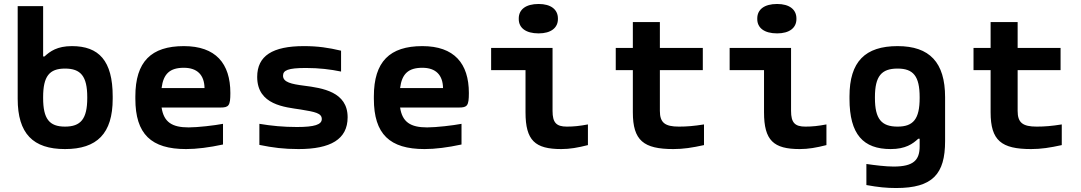

<svg xmlns="http://www.w3.org/2000/svg" viewBox="-20 -741 5440 966"><path d="M547 -244V-256C547 -436 477 -509 342 -509C268 -509 232 -483 204 -457H197V-710H69V-244C69 -69 146 9 307 9C468 9 547 -69 547 -244ZM197 -248V-252C197 -357 228 -396 307 -396C386 -396 419 -358 419 -252V-248C419 -142 386 -104 307 -104C228 -104 197 -143 197 -248Z M1139 -273C1139 -422 1065 -509 905 -509C741 -509 661 -431 661 -256V-244C661 -66 741 9 916 9C969 9 1033 1 1102 -14V-118C1060 -110 975 -100 929 -100C845 -100 804 -127 793 -200H1089C1131 -200 1139 -209 1139 -273ZM793 -298C802 -370 835 -400 905 -400C973 -400 1008 -363 1009 -298Z M1493 -190C1565 -178 1599 -172 1599 -142C1599 -114 1562 -102 1474 -102C1405 -102 1345 -108 1285 -118V-12C1353 2 1408 9 1482 9C1643 9 1729 -40 1729 -151C1729 -279 1603 -298 1509 -310C1447 -318 1404 -327 1404 -360C1404 -387 1428 -399 1519 -399C1586 -399 1643 -392 1696 -381V-486C1633 -501 1579 -509 1509 -509C1351 -509 1274 -460 1274 -354C1274 -212 1415 -202 1493 -190Z M2339 -273C2339 -422 2265 -509 2105 -509C1941 -509 1861 -431 1861 -256V-244C1861 -66 1941 9 2116 9C2169 9 2233 1 2302 -14V-118C2260 -110 2175 -100 2129 -100C2045 -100 2004 -127 1993 -200H2289C2331 -200 2339 -209 2339 -273ZM1993 -298C2002 -370 2035 -400 2105 -400C2173 -400 2208 -363 2209 -298Z M2832 -104C2779 -104 2760 -124 2760 -183V-500H2451V-388H2624V-176C2624 -34 2672 9 2804 9C2847 9 2887 2 2938 -11V-115C2896 -107 2866 -104 2832 -104ZM2590 -645C2590 -601 2625 -573 2690 -573C2752 -573 2787 -601 2787 -645V-648C2787 -693 2752 -721 2690 -721C2625 -721 2590 -693 2590 -648Z M3396 -104C3325 -104 3300 -124 3300 -183V-388H3516V-500H3300V-630H3164V-500H3078V-388H3164V-176C3164 -34 3218 9 3368 9C3418 9 3463 2 3522 -11V-115C3472 -107 3436 -104 3396 -104Z M4032 -104C3979 -104 3960 -124 3960 -183V-500H3651V-388H3824V-176C3824 -34 3872 9 4004 9C4047 9 4087 2 4138 -11V-115C4096 -107 4066 -104 4032 -104ZM3790 -645C3790 -601 3825 -573 3890 -573C3952 -573 3987 -601 3987 -645V-648C3987 -693 3952 -721 3890 -721C3825 -721 3790 -693 3790 -648Z M4254 -256V-244C4254 -64 4324 9 4461 9C4536 9 4572 -17 4600 -43H4607V-5C4607 64 4577 97 4476 97C4436 97 4380 90 4339 84V190C4399 201 4441 205 4489 205C4673 205 4735 134 4735 -31V-252C4735 -427 4657 -509 4496 -509C4333 -509 4254 -431 4254 -256ZM4382 -248V-252C4382 -358 4415 -396 4496 -396C4575 -396 4607 -358 4607 -252V-248C4607 -142 4575 -104 4496 -104C4415 -104 4382 -142 4382 -248Z M5196 -104C5125 -104 5100 -124 5100 -183V-388H5316V-500H5100V-630H4964V-500H4878V-388H4964V-176C4964 -34 5018 9 5168 9C5218 9 5263 2 5322 -11V-115C5272 -107 5236 -104 5196 -104Z"/></svg>

Font: LT Wave Mono Bold
Style: Regular
Weight: 700
Designer: Daniel Lyons
Version: Version 2.5 (Glyphs App)